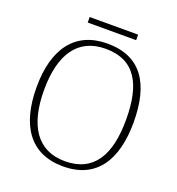

<svg xmlns="http://www.w3.org/2000/svg" viewBox="-148 -951 995 1080"><g transform="rotate(20 349.0 -410.5)"><path d="M204 -798H494V-831H204ZM349 10C551 10 639 -135 639 -358C639 -588 553 -725 350 -725C157 -725 58 -589 58 -359C58 -128 154 10 349 10ZM349 -21C183 -21 103 -147 103 -358C103 -569 183 -694 350 -694C528 -694 594 -569 594 -358C594 -148 523 -21 349 -21Z"/></g></svg>

Font: Noto Serif Devanagari ExtraLight
Style: Regular
Weight: 200
Designer: Universal Thirst, Indian Type Foundry and the Monotype Design Team
Foundry: Monotype Imaging Inc.
Version: Version 2.004